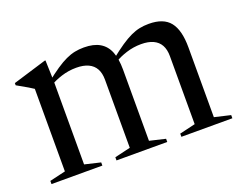

<svg xmlns="http://www.w3.org/2000/svg" viewBox="-86 -665 1035 823"><g transform="rotate(-20 431.0 -253.5)"><path d="M183.5 -411V-31.5L255.5 -14.5V0H23.5V-14.5L96 -31.5V-408Q88 -413.5 73 -422.5Q58 -431.5 24 -450.5V-460.5L176.5 -507H180.5ZM479.5 -356.5V-31.5L551.5 -14.5V0H320V-14.5L392 -31.5V-342Q392 -372 381 -392Q370 -412 348 -422.2Q326 -432.5 293 -432.5Q258 -432.5 225.2 -422Q192.5 -411.5 172.5 -398.5L164 -413Q198 -440.5 224 -458Q250 -475.5 271 -485.2Q292 -495 311.8 -499Q331.5 -503 353.5 -503Q398 -503 426 -486.5Q454 -470 466.8 -437.5Q479.5 -405 479.5 -356.5ZM775.5 -350V-31.5L848.5 -14.5V0H616V-14.5L688 -31.5V-342Q688 -372 677 -392Q666 -412 644 -422.2Q622 -432.5 589 -432.5Q554 -432.5 521.2 -422Q488.5 -411.5 468.5 -398.5L460 -413Q494 -440.5 520 -458Q546 -475.5 567 -485.2Q588 -495 607.8 -499Q627.5 -503 649.5 -503Q716.5 -503 746 -465.8Q775.5 -428.5 775.5 -350Z"/></g></svg>

Font: Newsreader 60pt
Style: Regular
Weight: 400
Designer: Hugues Gentile
Foundry: Production Type
Version: Version 1.003